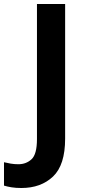

<svg xmlns="http://www.w3.org/2000/svg" viewBox="-95 -734 436 961"><path d="M12 207Q110 207 170.5 149.5Q231 92 231 -40V-714H90V-38Q90 38 63 63Q36 88 -3 88Q-23 88 -41 85Q-59 82 -75 78V195Q-59 200 -37.5 203.5Q-16 207 12 207Z"/></svg>

Font: Noto Sans UI
Style: Bold
Weight: 700
Designer: Monotype Design Team
Foundry: Monotype Imaging Inc.
Version: Version 1.901